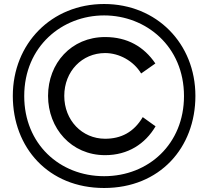

<svg xmlns="http://www.w3.org/2000/svg" viewBox="-20 -846 1040 959"><path d="M500 -769C709 -769 899 -615 899 -366C899 -128 723 34 500 34C277 34 101 -128 101 -366C101 -615 291 -769 500 -769ZM44 -367C44 -108 222 93 500 93C778 93 956 -108 956 -367C956 -628 763 -826 500 -826C237 -826 44 -628 44 -367ZM220 -367C220 -205 336 -71 505 -71C619 -71 705 -127 757 -215L693 -261C648 -185 584 -153 505 -153C390 -153 301 -245 301 -367C301 -490 390 -581 505 -581C575 -581 647 -542 685 -479L756 -529C699 -613 616 -661 505 -661C336 -661 220 -530 220 -367Z"/></svg>

Font: Kreadon Medium
Style: Regular
Weight: 500
Designer: kohakuno
Foundry: StudioGnu
Version: Version 1.000;Glyphs 3.1.2 (3151)